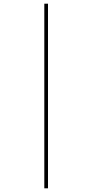

<svg xmlns="http://www.w3.org/2000/svg" viewBox="-20 -780 501 1040"><path d="M220 240H240V-760H220Z"/></svg>

Font: Noto Serif Display Condensed Extra
Style: Regular
Weight: 800
Width: 3
Designer: Monotype Design Team
Foundry: Monotype Imaging Inc.
Version: Version 1.900